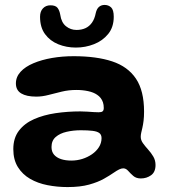

<svg xmlns="http://www.w3.org/2000/svg" viewBox="-20 -701 688 779"><path d="M254 58Q212 58 172.5 50.2Q133 42.5 102 24.5Q71 6.5 52.5 -23.2Q34 -53 34 -96Q34 -141 56.8 -170.8Q79.5 -200.5 118 -217.5Q156.5 -234.5 205.2 -241.8Q254 -249 306 -249Q320 -249 334.2 -248Q348.5 -247 360.8 -246.2Q373 -245.5 380.5 -245.5Q392 -245.5 396.5 -249.5Q401 -253.5 401 -263Q401 -275.5 397.8 -285.5Q394.5 -295.5 388.5 -303.2Q382.5 -311 374 -316.5Q359.5 -326.5 337.5 -331.2Q315.5 -336 290 -336Q258.5 -336 230.5 -329.2Q202.5 -322.5 177 -315.8Q151.5 -309 127 -309Q87.5 -309 66 -322Q44.5 -335 44.5 -362.5Q44.5 -389 63.5 -409.8Q82.5 -430.5 115.8 -444.5Q149 -458.5 191 -465.8Q233 -473 278.5 -473Q371.5 -473 435 -452Q498.5 -431 531.5 -382Q564.5 -333 564.5 -248Q564.5 -227 562.5 -211Q560.5 -195 557.8 -183.2Q555 -171.5 553 -162.5Q551 -153.5 551 -146Q551 -132.5 560 -120Q569 -107.5 581 -94.2Q593 -81 602 -65.8Q611 -50.5 611 -31.5Q611 -3 593 10Q575 23 551.5 23Q532.5 23 520.8 12.8Q509 2.5 500 -7.8Q491 -18 480 -18Q472.5 -18 463.2 -13.5Q454 -9 441 0Q426 10.5 401.8 24.2Q377.5 38 341.5 48Q305.5 58 254 58ZM269.5 -49.5Q292.5 -49.5 314 -56.2Q335.5 -63 353.2 -75.2Q371 -87.5 381.5 -104.2Q392 -121 392 -140.5Q392 -154.5 383 -161.2Q374 -168 355.2 -170.2Q336.5 -172.5 308 -172.5Q277.5 -172.5 250.2 -166.2Q223 -160 206 -145.2Q189 -130.5 189 -104.5Q189 -85.5 199.2 -73.5Q209.5 -61.5 227.5 -55.5Q245.5 -49.5 269.5 -49.5ZM288 -508Q249.5 -508 216.2 -521.5Q183 -535 162.8 -562.5Q142.5 -590 142.5 -633Q142.5 -654.5 154.2 -667Q166 -679.5 184.5 -679.5Q205.5 -679.5 213.5 -669Q221.5 -658.5 224.5 -641Q229 -609.5 247.8 -594.5Q266.5 -579.5 290.5 -579.5Q311 -579.5 326.8 -586.8Q342.5 -594 353.2 -609.2Q364 -624.5 368.5 -648Q372.5 -665.5 381.8 -673.2Q391 -681 404.5 -681Q420 -681 430.8 -671Q441.5 -661 441.5 -633Q441.5 -591 419 -563.2Q396.5 -535.5 361.5 -521.8Q326.5 -508 288 -508Z"/></svg>

Font: Gluten Thin SemiBold
Style: Regular
Weight: 600
Version: Version 1.300